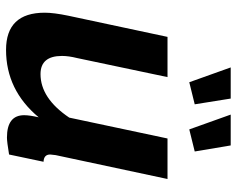

<svg xmlns="http://www.w3.org/2000/svg" viewBox="-94 -679 783 635"><g transform="rotate(90 297.5 -361.5)"><path d="M203 -733H306L325 -614L252 -596ZM359 -733H461L481 -614L408 -596ZM22 -118Q22 -148 32 -196L102 -524H235L172 -225Q165 -197 165 -175Q165 -104 225 -104Q305 -104 369 -199L438 -524H572L493 -154Q491 -140 491 -136Q491 -115 515 -114L491 0Q449 7 435 7Q361 7 361 -50Q361 -68 368 -98Q278 10 145 10Q22 10 22 -118Z"/></g></svg>

Font: Raleway-v4020
Style: Bold Italic
Weight: 700
Italic angle: -12°
Designer: Matt McInerney, Pablo Impallari, Rodrigo Fuenzalida
Foundry: Matt McInerney, Pablo Impallari, Rodrigo Fuenzalida
Version: Version 4.020;PS 004.020;hotconv 1.0.88;makeotf.lib2.5.64775